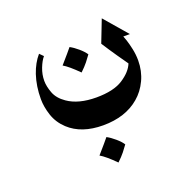

<svg xmlns="http://www.w3.org/2000/svg" viewBox="-108 -305 785 794"><g transform="rotate(-20 284.0 92.0)"><path d="M479 -99Q481 -95 486.5 -78.5Q492 -62 497.5 -36.5Q503 -11 503 15Q503 61 484.5 100.5Q466 140 435 166Q374 218 276 218Q181 218 126 167Q95 138 82.5 100Q70 62 70 28Q70 -29 86 -77Q101 -121 127 -151L143 -135Q130 -120 119.5 -93Q109 -66 109 -38Q109 -14 120 15.5Q131 45 163 67Q210 100 289 100Q365 100 406.5 73Q448 46 461 13Q453 2 428.5 -33.5Q404 -69 383 -102L421 -200L508 -99ZM318 -79Q309 -66 297 -51Q285 -36 266 -18Q225 -59 202 -72Q244 -120 255 -134Q272 -125 290.5 -109Q309 -93 318 -79ZM334 323Q325 336 313 351Q301 366 282 384Q241 343 218 330Q260 282 271 268Q288 277 306.5 293Q325 309 334 323Z"/></g></svg>

Font: Katibeh
Style: Regular
Weight: 400
Designer: Arabic design by Kourosh Beigpour, Latin design by Eduardo Tunni, engineering by Lasse Fister
Version: Version 1.000